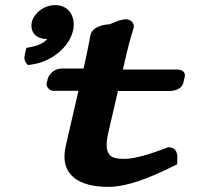

<svg xmlns="http://www.w3.org/2000/svg" viewBox="-20 -718 780 748"><path d="M103.9 -632C97.5 -604.1 109.6 -566 164 -566C156.4 -556.7 138.7 -542.5 103.5 -535.5L82.7 -531.3L78 -511C76.2 -503.3 70.7 -487.5 81.6 -473.3L88.3 -464.6L100.9 -466.2C145.9 -472 184.7 -491.8 214 -518.4C241.6 -542.8 258.1 -571 264.8 -600C275.1 -644.3 254.6 -698 195.1 -698C147.1 -698 111 -662.6 103.9 -632ZM165.5 -409.5 161.7 -392.9C159.3 -382.3 170.5 -364.3 188 -364.3H285.7L236.3 -150.4C209.3 -33.3 292 10 400.5 10C475.9 10 560.2 -23.9 652.1 -69.1L670 -78L670.7 -95.8C670.9 -103.6 675.3 -140.4 641.7 -143.9L635.5 -144.5L629.1 -142C569.5 -119.1 505.1 -99 465 -99C420.7 -99 379.6 -104 401.6 -199.6L439.5 -363.4H637.9C645.4 -363.4 687 -363.6 694.7 -397.2L699.8 -419.4C704.4 -439.3 684.1 -447 673.2 -447H458.8L471.9 -504C486.7 -567.9 499.6 -605.4 500.2 -607.3L500.4 -607.8L500.7 -609C504.6 -626.2 491.1 -642.8 471.7 -642.8C447.2 -642.8 424.3 -629.3 406.6 -623.2C406.6 -623.2 342.1 -623 332.4 -581C329.4 -568.2 325.5 -538.9 305.7 -451.1L222.5 -451C184.4 -451 168.4 -421.9 165.5 -409.5Z"/></svg>

Font: Linux Libertine Mono O 
Style: Mono Bold Oblique
Weight: 400
Italic angle: -13°
Designer: Philipp H. Poll
Foundry: Philipp H. Poll
Version: Version 5.1.7